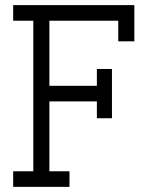

<svg xmlns="http://www.w3.org/2000/svg" viewBox="-20 -726 583 746"><path d="M31.2 0V-60.5H109.4V-645.5H31.2V-706.1H502V-565.4H439.5V-645.5H171.9V-392.6H356.4V-458H415V-266.6H356.4V-332H171.9V-60.5H250V0Z"/></svg>

Font: Kay Pho Du
Style: Regular
Weight: 400
Designer: Victor Gaultney, Khu Oo Reh
Foundry: SIL International
Version: Version 3.000